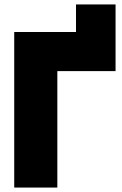

<svg xmlns="http://www.w3.org/2000/svg" viewBox="-20 -844 550 864"><path d="M44 0V-700H322V-824H500V-524H238V0Z"/></svg>

Font: Tektur ExtraBold
Style: Regular
Weight: 800
Designer: Adam Jagosz
Foundry: Adam Jagosz
Version: Version 1.005;gftools[0.9.30]